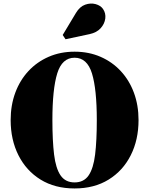

<svg xmlns="http://www.w3.org/2000/svg" viewBox="-20 -1051 839 1081"><path d="M485 -859 349 -830 333 -854 407.5 -978Q429 -1014 459.8 -1024.8Q490.5 -1035.5 518.5 -1027.8Q546.5 -1020 560 -1000.5Q576.5 -976.5 572.8 -946.8Q569 -917 546.8 -892.2Q524.5 -867.5 485 -859ZM400 10Q289 10 208.2 -40Q127.5 -90 83.8 -177Q40 -264 40 -375Q40 -458.5 66 -528.8Q92 -599 140 -650.8Q188 -702.5 254 -731.2Q320 -760 400 -760Q480 -760 546 -731.2Q612 -702.5 660 -650.8Q708 -599 734 -528.8Q760 -458.5 760 -375Q760 -264 716.2 -177Q672.5 -90 591.8 -40Q511 10 400 10ZM400 -726Q329.5 -726 302.2 -637.5Q275 -549 275 -375Q275 -259 284.5 -181Q294 -103 321 -63.5Q348 -24 400 -24Q452 -24 479 -63.5Q506 -103 515.5 -181Q525 -259 525 -375Q525 -549 497.8 -637.5Q470.5 -726 400 -726Z"/></svg>

Font: Bodoni* 06pt Fatface
Style: Regular
Weight: 900
Version: Version 2.3